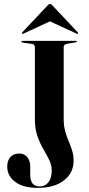

<svg xmlns="http://www.w3.org/2000/svg" viewBox="-20 -898 430 930"><path d="M336.5 -120Q336.5 -60 289.8 -24Q243 12 163.5 12Q92 12 53.5 -17Q15 -46 15 -91Q15 -119.5 30.2 -137Q45.5 -154.5 74.5 -154.5Q97 -154.5 111.8 -137.2Q126.5 -120 126.5 -90V-50Q126.5 -25 137 -10Q147.5 5 172.5 5Q198.5 5 214.5 -15Q230.5 -35 230.5 -72.5Q230.5 -98.5 218.2 -123.5Q206 -148.5 189.8 -176.2Q173.5 -204 161.2 -238.8Q149 -273.5 149 -319.5V-666Q149 -675 145.8 -679.8Q142.5 -684.5 134 -685.5L91.5 -691.5Q87 -692.5 85.2 -693.5Q83.5 -694.5 83.5 -696Q83.5 -698 85.5 -699Q87.5 -700 89.5 -700H346.5Q350 -700 351.5 -699.2Q353 -698.5 353 -696.5Q353 -694.5 341.5 -692L305.5 -686Q297 -684 292.8 -680.8Q288.5 -677.5 288.5 -670.5V-321Q288.5 -288 295.8 -262.2Q303 -236.5 312.5 -214.2Q322 -192 329.2 -169.2Q336.5 -146.5 336.5 -120ZM251 -808H193L349 -736Q354.5 -732.5 356.5 -734.5Q358 -735.5 358 -737.5Q358 -739.5 356 -742L236.5 -869Q232.5 -874 229.5 -876.2Q226.5 -878.5 222 -878.5Q218 -878.5 215 -876.2Q212 -874 208 -869L88.5 -742Q86.5 -739.5 86.8 -737.5Q87 -735.5 87.5 -734.5Q90 -732.5 95.5 -736Z"/></svg>

Font: Fraunces 120pt SemiBold
Style: Regular
Weight: 600
Version: Version 1.000;[b76b70a41]